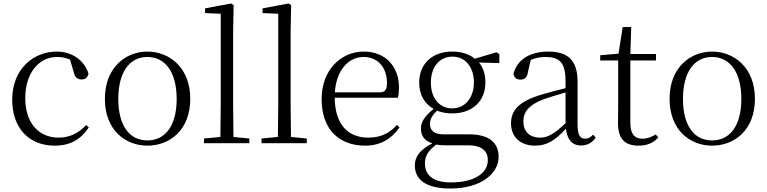

<svg xmlns="http://www.w3.org/2000/svg" viewBox="-20 -822 4403 1102"><path d="M294 14C387 14 446 -25 490 -91L474 -104C429 -55 376 -32 316 -32C204 -32 125 -115 125 -258C125 -404 204 -495 308 -495C333 -495 357 -491 382 -480L403 -408C410 -379 423 -366 449 -366C469 -366 482 -376 488 -399C464 -477 392 -526 306 -526C172 -526 50 -426 50 -250C50 -85 148 14 294 14Z M826 14C953 14 1072 -74 1072 -255C1072 -435 951 -526 826 -526C702 -526 582 -435 582 -255C582 -75 700 14 826 14ZM826 -16C723 -16 659 -101 659 -254C659 -407 723 -495 826 -495C929 -495 994 -407 994 -254C994 -101 929 -16 826 -16Z M1244 0H1411V-27L1320 -36L1318 -227V-639L1321 -793L1306 -802L1157 -774V-747L1247 -743V-227L1245 -36L1151 -27V0Z M1574 0H1741V-27L1650 -36L1648 -227V-639L1651 -793L1636 -802L1487 -774V-747L1577 -743V-227L1575 -36L1481 -27V0Z M2076 14C2164 14 2229 -26 2273 -91L2258 -105C2216 -57 2164 -32 2094 -32C1982 -32 1903 -102 1901 -261H2264C2268 -277 2270 -297 2270 -321C2270 -438 2194 -526 2068 -526C1937 -526 1826 -420 1826 -254C1826 -74 1931 14 2076 14ZM1902 -292C1910 -418 1980 -495 2066 -495C2152 -495 2201 -431 2201 -346C2201 -309 2192 -292 2159 -292Z M2575 -200C2501 -200 2453 -260 2453 -348C2453 -437 2502 -497 2577 -497C2650 -497 2700 -438 2700 -349C2700 -261 2650 -200 2575 -200ZM2576 -171C2690 -171 2766 -241 2766 -348C2766 -394 2754 -434 2729 -463L2846 -460V-511L2830 -522L2705 -485C2674 -511 2629 -526 2576 -526C2461 -526 2386 -456 2386 -348C2386 -279 2416 -226 2469 -197C2417 -155 2396 -123 2396 -83C2396 -41 2418 -13 2462 1C2396 34 2361 73 2361 128C2361 205 2420 260 2564 260C2746 260 2842 170 2842 79C2842 -4 2786 -51 2672 -51H2525C2470 -51 2448 -75 2448 -110C2448 -138 2460 -159 2488 -187C2513 -177 2543 -171 2576 -171ZM2483 8C2500 11 2519 12 2541 12H2665C2752 12 2780 50 2780 97C2780 169 2707 225 2568 225C2472 225 2419 188 2419 116C2419 71 2439 43 2483 8Z M3315 13C3350 13 3379 -2 3399 -33L3384 -49C3368 -32 3356 -26 3339 -26C3310 -26 3295 -45 3295 -111V-354C3295 -476 3239 -526 3127 -526C3020 -526 2948 -479 2927 -398C2931 -377 2945 -365 2967 -365C2990 -365 3005 -376 3010 -407L3026 -478C3055 -490 3083 -495 3110 -495C3190 -495 3226 -466 3226 -354V-316C3181 -305 3132 -292 3088 -279C2960 -241 2913 -190 2913 -114C2913 -31 2973 14 3050 14C3122 14 3167 -18 3228 -83C3235 -23 3262 13 3315 13ZM3226 -115C3160 -52 3122 -32 3080 -32C3022 -32 2984 -64 2984 -126C2984 -179 3016 -221 3102 -253C3139 -266 3183 -279 3226 -291Z M3645 14C3694 14 3731 -2 3758 -33L3744 -50C3717 -35 3697 -26 3667 -26C3622 -26 3598 -53 3598 -116V-475H3745V-512H3598L3603 -667H3554L3530 -514L3425 -505V-475H3528V-201C3528 -165 3527 -146 3527 -115C3527 -28 3564 14 3645 14Z M4067 14C4194 14 4313 -74 4313 -255C4313 -435 4192 -526 4067 -526C3943 -526 3823 -435 3823 -255C3823 -75 3941 14 4067 14ZM4067 -16C3964 -16 3900 -101 3900 -254C3900 -407 3964 -495 4067 -495C4170 -495 4235 -407 4235 -254C4235 -101 4170 -16 4067 -16Z"/></svg>

Font: Noto Serif TC Light
Style: Regular
Weight: 300
Designer: Ryoko NISHIZUKA 西塚涼子 (kana & ideographs); Frank Grießhammer (Latin, Greek & Cyrillic); Wenlong ZHANG 张文龙 (bopomofo); San
Foundry: Adobe
Version: Version 2.001;hotconv 1.1.0;makeotfexe 2.6.0